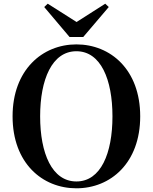

<svg xmlns="http://www.w3.org/2000/svg" viewBox="-20 -999 825 1038"><path d="M393 19C578 19 738 -118 738 -370C738 -623 577 -759 393 -759C209 -759 48 -621 48 -370C48 -117 209 19 393 19ZM393 -18C261 -18 197 -170 197 -370C197 -569 261 -722 393 -722C525 -722 588 -569 588 -370C588 -170 525 -18 393 -18ZM238 -979 219 -961 356 -799H430L568 -961L549 -979L394 -880Z"/></svg>

Font: Noto Serif JP
Style: Bold
Weight: 700
Designer: Ryoko NISHIZUKA 西塚涼子 (kana & ideographs); Frank Grießhammer (Latin, Greek & Cyrillic); Wenlong ZHANG 张文龙 (bopomofo); San
Foundry: Adobe
Version: Version 2.001;hotconv 1.1.0;makeotfexe 2.6.0